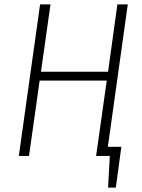

<svg xmlns="http://www.w3.org/2000/svg" viewBox="-20 -704 639 867"><path d="M557 -684 467 -41H528L503 143H468L476 0H414L462 -340H159L111 0H65L161 -684H208L165 -380H468L510 -684Z"/></svg>

Font: Fira Sans Condensed ExtraLight
Style: Italic
Weight: 275
Width: 3
Italic angle: -8°
Designer: Carrois Corporate & Edenspiekermann AG
Foundry: Carrois Corporate GbR & Edenspiekermann AG
Version: Version 4.203